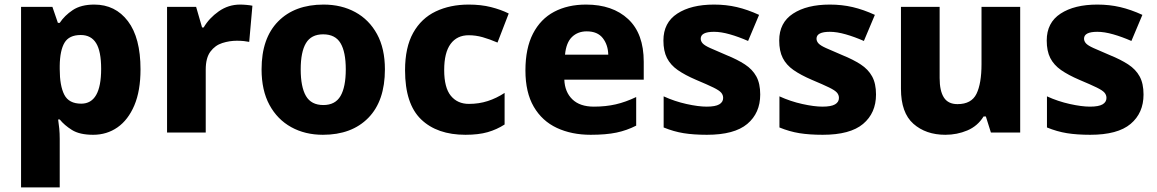

<svg xmlns="http://www.w3.org/2000/svg" viewBox="-20 -579 5056 839"><path d="M392 -559Q484 -559 539 -486.5Q594 -414 594 -276Q594 -182 567 -118.5Q540 -55 493.5 -22.5Q447 10 387 10Q328 10 294.5 -11Q261 -32 241 -57H234Q237 -38 239 -17Q241 4 241 28V240H72V-549H209L233 -479H241Q262 -511 298 -535Q334 -559 392 -559ZM333 -426Q282 -426 262 -392.5Q242 -359 241 -292V-277Q241 -204 261 -165Q281 -126 335 -126Q422 -126 422 -278Q422 -355 400 -390.5Q378 -426 333 -426Z M1029 -559Q1042 -559 1058 -557.5Q1074 -556 1083 -554L1069 -396Q1060 -398 1046 -399.5Q1032 -401 1015 -401Q983 -401 951.5 -391Q920 -381 899.5 -353.5Q879 -326 879 -275V0H710V-549H837L863 -459H870Q894 -500 936 -529.5Q978 -559 1029 -559Z M1662 -276Q1662 -138 1589.5 -64Q1517 10 1391 10Q1313 10 1252.5 -23.5Q1192 -57 1157.5 -120.5Q1123 -184 1123 -276Q1123 -412 1195.5 -485.5Q1268 -559 1394 -559Q1472 -559 1532.5 -526Q1593 -493 1627.5 -430Q1662 -367 1662 -276ZM1294 -276Q1294 -199 1317 -159.5Q1340 -120 1393 -120Q1445 -120 1468 -159.5Q1491 -199 1491 -276Q1491 -352 1468 -390.5Q1445 -429 1392 -429Q1340 -429 1317 -390.5Q1294 -352 1294 -276Z M2014 10Q1890 10 1820 -57.5Q1750 -125 1750 -272Q1750 -372 1785.5 -435.5Q1821 -499 1884 -529Q1947 -559 2028 -559Q2082 -559 2125.5 -548Q2169 -537 2203 -520L2154 -393Q2119 -408 2089 -416.5Q2059 -425 2028 -425Q1977 -425 1949 -387Q1921 -349 1921 -273Q1921 -196 1950 -160.5Q1979 -125 2029 -125Q2073 -125 2111.5 -137.5Q2150 -150 2185 -173V-35Q2151 -13 2111 -1.5Q2071 10 2014 10Z M2541 -559Q2657 -559 2725 -495.5Q2793 -432 2793 -309V-231H2446Q2448 -177 2481 -145Q2514 -113 2575 -113Q2627 -113 2670.5 -123Q2714 -133 2760 -155V-30Q2719 -9 2673.5 0.5Q2628 10 2561 10Q2478 10 2413.5 -20Q2349 -50 2312.5 -112.5Q2276 -175 2276 -271Q2276 -368 2309 -432Q2342 -496 2401.5 -527.5Q2461 -559 2541 -559ZM2544 -442Q2505 -442 2479.5 -417.5Q2454 -393 2449 -340H2638Q2637 -383 2614 -412.5Q2591 -442 2544 -442Z M3302 -166Q3302 -85 3245.5 -37.5Q3189 10 3069 10Q3011 10 2967.5 3Q2924 -4 2880 -22V-158Q2928 -136 2980 -124.5Q3032 -113 3068 -113Q3106 -113 3123 -123Q3140 -133 3140 -151Q3140 -164 3131.5 -174Q3123 -184 3097.5 -196.5Q3072 -209 3022 -230Q2973 -251 2941.5 -273Q2910 -295 2894.5 -325.5Q2879 -356 2879 -402Q2879 -480 2939.5 -519.5Q3000 -559 3100 -559Q3153 -559 3200 -548Q3247 -537 3297 -514L3249 -400Q3208 -418 3169.5 -429Q3131 -440 3100 -440Q3042 -440 3042 -410Q3042 -399 3050.5 -389.5Q3059 -380 3083.5 -369Q3108 -358 3155 -338Q3202 -319 3235 -297.5Q3268 -276 3285 -245Q3302 -214 3302 -166Z M3808 -166Q3808 -85 3751.5 -37.5Q3695 10 3575 10Q3517 10 3473.5 3Q3430 -4 3386 -22V-158Q3434 -136 3486 -124.5Q3538 -113 3574 -113Q3612 -113 3629 -123Q3646 -133 3646 -151Q3646 -164 3637.5 -174Q3629 -184 3603.5 -196.5Q3578 -209 3528 -230Q3479 -251 3447.5 -273Q3416 -295 3400.5 -325.5Q3385 -356 3385 -402Q3385 -480 3445.5 -519.5Q3506 -559 3606 -559Q3659 -559 3706 -548Q3753 -537 3803 -514L3755 -400Q3714 -418 3675.5 -429Q3637 -440 3606 -440Q3548 -440 3548 -410Q3548 -399 3556.5 -389.5Q3565 -380 3589.5 -369Q3614 -358 3661 -338Q3708 -319 3741 -297.5Q3774 -276 3791 -245Q3808 -214 3808 -166Z M4438 -549V0H4310L4288 -70H4278Q4252 -28 4207 -9Q4162 10 4111 10Q4026 10 3971.5 -38Q3917 -86 3917 -191V-549H4086V-238Q4086 -182 4104.5 -153Q4123 -124 4164 -124Q4225 -124 4247 -169Q4269 -214 4269 -299V-549Z M4977 -166Q4977 -85 4920.5 -37.5Q4864 10 4744 10Q4686 10 4642.5 3Q4599 -4 4555 -22V-158Q4603 -136 4655 -124.5Q4707 -113 4743 -113Q4781 -113 4798 -123Q4815 -133 4815 -151Q4815 -164 4806.5 -174Q4798 -184 4772.5 -196.5Q4747 -209 4697 -230Q4648 -251 4616.5 -273Q4585 -295 4569.5 -325.5Q4554 -356 4554 -402Q4554 -480 4614.5 -519.5Q4675 -559 4775 -559Q4828 -559 4875 -548Q4922 -537 4972 -514L4924 -400Q4883 -418 4844.5 -429Q4806 -440 4775 -440Q4717 -440 4717 -410Q4717 -399 4725.5 -389.5Q4734 -380 4758.5 -369Q4783 -358 4830 -338Q4877 -319 4910 -297.5Q4943 -276 4960 -245Q4977 -214 4977 -166Z"/></svg>

Font: Noto Sans Kannada ExtraBold
Style: Regular
Weight: 800
Designer: Jelle Bosma - Monotype Design Team
Foundry: Monotype Imaging Inc.
Version: Version 2.005; ttfautohint (v1.8.4.7-5d5b)